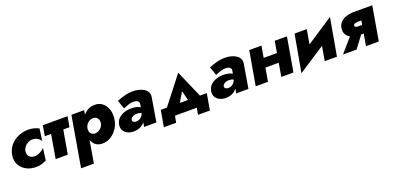

<svg xmlns="http://www.w3.org/2000/svg" viewBox="1 -1360 4981 2436"><g transform="rotate(-20 2491.5 -142.0)"><path d="M215 -229Q221 -259 241 -283Q261 -307 289.5 -321.5Q318 -336 349 -336Q382 -336 411.5 -320Q441 -304 459 -273L482 -435Q453 -450 419.5 -460Q386 -470 340 -470Q265 -470 200 -440.5Q135 -411 92 -357Q49 -303 39 -231Q29 -160 58.5 -105.5Q88 -51 144.5 -20.5Q201 10 275 10Q321 10 354.5 -0.5Q388 -11 417 -26L438 -188Q411 -160 374.5 -142Q338 -124 299 -125Q269 -126 248.5 -140Q228 -154 219 -177Q210 -200 215 -229Z M535 -460 511 -320H844L869 -460ZM616 -440 541 0H705L781 -440Z M977 220 1093 -460H921L804 220ZM1416 -230Q1424 -299 1404.5 -355Q1385 -411 1342.5 -445Q1300 -479 1238 -478Q1190 -478 1151.5 -458Q1113 -438 1085 -403.5Q1057 -369 1039.5 -325Q1022 -281 1016 -231Q1010 -183 1015 -139Q1020 -95 1038 -59.5Q1056 -24 1088 -3Q1120 18 1170 18Q1231 18 1283.5 -14.5Q1336 -47 1372 -103Q1408 -159 1416 -230ZM1236 -232Q1232 -204 1214.5 -182Q1197 -160 1172.5 -147Q1148 -134 1121 -135Q1103 -136 1089 -143Q1075 -150 1066 -162.5Q1057 -175 1053.5 -192Q1050 -209 1054 -229Q1057 -250 1067.5 -268Q1078 -286 1094 -299.5Q1110 -313 1128 -320Q1146 -327 1165 -326Q1191 -326 1208.5 -313Q1226 -300 1233 -279Q1240 -258 1236 -232Z M1617 -137Q1620 -154 1633 -165.5Q1646 -177 1664 -183Q1682 -189 1700 -189Q1733 -190 1756 -180.5Q1779 -171 1801 -153L1811 -231Q1786 -252 1745 -265Q1704 -278 1660 -277Q1606 -277 1559.5 -260Q1513 -243 1483 -211Q1453 -179 1446 -131Q1440 -87 1459 -55.5Q1478 -24 1514 -7Q1550 10 1596 10Q1643 9 1680.5 -8Q1718 -25 1743.5 -56Q1769 -87 1778 -129L1770 -188Q1763 -160 1747.5 -139.5Q1732 -119 1709.5 -108Q1687 -97 1661 -98Q1643 -99 1629.5 -109Q1616 -119 1617 -137ZM1576 -308Q1602 -319 1643.5 -333.5Q1685 -348 1730 -345Q1751 -344 1765.5 -336Q1780 -328 1785.5 -315Q1791 -302 1788 -284L1735 0H1901L1955 -322Q1961 -361 1946.5 -389Q1932 -417 1902 -436Q1872 -455 1833.5 -464.5Q1795 -474 1753 -474Q1694 -474 1638.5 -458.5Q1583 -443 1536 -424Z M2343 -261 2401 -28 2564 -68 2377 -498 2046 -74 2206 -31ZM2447 0 2430 90H2591L2629 -131H2008L1969 90H2135L2152 0Z M2860 -137Q2863 -154 2876 -165.5Q2889 -177 2907 -183Q2925 -189 2943 -189Q2976 -190 2999 -180.5Q3022 -171 3044 -153L3054 -231Q3029 -252 2988 -265Q2947 -278 2903 -277Q2849 -277 2802.5 -260Q2756 -243 2726 -211Q2696 -179 2689 -131Q2683 -87 2702 -55.5Q2721 -24 2757 -7Q2793 10 2839 10Q2886 9 2923.5 -8Q2961 -25 2986.5 -56Q3012 -87 3021 -129L3013 -188Q3006 -160 2990.5 -139.5Q2975 -119 2952.5 -108Q2930 -97 2904 -98Q2886 -99 2872.5 -109Q2859 -119 2860 -137ZM2819 -308Q2845 -319 2886.5 -333.5Q2928 -348 2973 -345Q2994 -344 3008.5 -336Q3023 -328 3028.5 -315Q3034 -302 3031 -284L2978 0H3144L3198 -322Q3204 -361 3189.5 -389Q3175 -417 3145 -436Q3115 -455 3076.5 -464.5Q3038 -474 2996 -474Q2937 -474 2881.5 -458.5Q2826 -443 2779 -424Z M3319 -181H3693L3715 -304H3341ZM3666 -460 3588 0H3752L3831 -460ZM3322 -460 3242 0H3408L3487 -460Z M4387 -312 4428 -504 3886 -148 3844 43ZM4099 -460H3934L3844 43L4038 -111ZM4428 -504 4235 -349 4174 0H4339Z M4604 0 4753 -199H4594L4420 0ZM4904 0 4983 -460H4810L4731 0ZM4835 -270H4719Q4708 -270 4698 -273Q4688 -276 4683 -282Q4678 -288 4679 -298Q4681 -309 4690.5 -315.5Q4700 -322 4713.5 -324Q4727 -326 4740 -326H4846L4871 -460H4721Q4675 -459 4629.5 -444Q4584 -429 4553 -397.5Q4522 -366 4516 -315Q4510 -264 4533.5 -229.5Q4557 -195 4598.5 -178Q4640 -161 4685 -160L4818 -161Z"/></g></svg>

Font: Jost ExtraBold
Style: Italic
Weight: 800
Italic angle: -5°
Version: Version 3.710